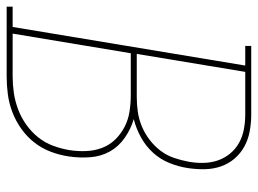

<svg xmlns="http://www.w3.org/2000/svg" viewBox="-156 -656 775 577"><g transform="rotate(90 231.5 -367.5)"><path d="M-37 0V-18H24L140 -717H81V-735H287Q312 -735 337 -730.5Q362 -726 383 -714.5Q404 -703 419.5 -685Q435 -667 443 -644Q451 -621 451.5 -595.5Q452 -570 448 -544Q444 -517 433 -489.5Q422 -462 402 -440Q382 -418 355.5 -403.5Q329 -389 301 -382Q331 -373 357 -355Q383 -337 398 -310.5Q413 -284 415.5 -251Q418 -218 413 -186Q409 -159 399 -132.5Q389 -106 371.5 -83.5Q354 -61 330 -44Q306 -27 279.5 -17Q253 -7 226 -3.5Q199 0 172 0ZM105 -391H234Q256 -391 278 -394Q300 -397 322 -406Q344 -415 363 -429.5Q382 -444 396 -462.5Q410 -481 417.5 -503Q425 -525 429 -547Q433 -569 432.5 -592Q432 -615 425 -635Q418 -655 404.5 -671.5Q391 -688 372 -698.5Q353 -709 331 -713Q309 -717 287 -717H159ZM44 -18H172Q197 -18 221.5 -21.5Q246 -25 270.5 -34Q295 -43 317 -58.5Q339 -74 355.5 -94.5Q372 -115 381 -139.5Q390 -164 394 -188Q398 -213 397 -238.5Q396 -264 387.5 -286.5Q379 -309 362.5 -326Q346 -343 325 -354Q304 -365 279.5 -369Q255 -373 229 -373H103Z"/></g></svg>

Font: Iosevka Slab Thin Oblique
Style: Regular
Weight: 100
Italic angle: -9°
Monospace: yes
Designer: Belleve Invis
Foundry: Belleve Invis
Version: Version 11.1.0; ttfautohint (v1.8.3)